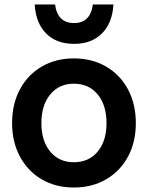

<svg xmlns="http://www.w3.org/2000/svg" viewBox="-20 -825 661 858"><path d="M34 -275Q34 -360 69 -425.5Q104 -491 166.5 -527.5Q229 -564 310 -564Q391 -564 454 -527.5Q517 -491 552 -425.5Q587 -360 587 -275Q587 -190 552 -125Q517 -60 454 -23.5Q391 13 310 13Q229 13 166.5 -23.5Q104 -60 69 -125.5Q34 -191 34 -275ZM310 -100Q377 -100 416.5 -147.5Q456 -195 456 -275Q456 -355 416.5 -403Q377 -451 310 -451Q244 -451 204.5 -403Q165 -355 165 -275Q165 -195 204.5 -147.5Q244 -100 310 -100ZM311 -629Q232 -629 186 -675.5Q140 -722 135 -805H226Q237 -722 311 -722Q384 -722 395 -805H487Q482 -722 435.5 -675.5Q389 -629 311 -629Z"/></svg>

Font: Application Semibold
Style: Regular
Weight: 600
Designer: Wei Huang
Foundry: Wei Huang
Version: Version 0.012